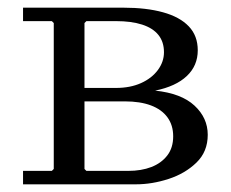

<svg xmlns="http://www.w3.org/2000/svg" viewBox="-20 -480 601 500"><path d="M384 -244Q452 -237 486.5 -205Q521 -173 521 -129Q521 -85 491.5 -56.5Q462 -28 419 -14Q376 0 334 0H40V-35H115L120 -40V-420L115 -425H40V-460H302Q361 -460 404.5 -448Q448 -436 471.5 -411.5Q495 -387 495 -349Q495 -309 466.5 -282Q438 -255 384 -244ZM200 -420V-251H282Q319 -251 347 -263.5Q375 -276 391 -297.5Q407 -319 407 -344Q407 -371 392.5 -389Q378 -407 350 -416Q322 -425 282 -425H205ZM314 -35Q348 -35 374 -45Q400 -55 415.5 -75Q431 -95 431 -125Q431 -154 416 -174.5Q401 -195 373 -205.5Q345 -216 305 -216H200V-40L205 -35Z"/></svg>

Font: Brygada 1918
Style: Regular
Weight: 400
Designer: Mateusz Machalski | Borys Kosmynka | Przemek Hoffer
Foundry: NIEPODLEGLA 2018
Version: Version 3.006